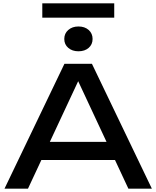

<svg xmlns="http://www.w3.org/2000/svg" viewBox="-20 -1133 939 1153"><path d="M184 -172V-281H708V-172ZM532 -750 892 0H751L424 -700H475L148 0H7L367 -750ZM451 -825Q414 -825 390 -845.5Q366 -866 366 -899Q366 -932 390 -953Q414 -974 451 -974Q489 -974 512.5 -953Q536 -932 536 -899Q536 -866 512.5 -845.5Q489 -825 451 -825ZM234 -1027V-1113H666V-1027Z"/></svg>

Font: Unbounded
Style: Regular
Weight: 400
Designer: Luke Prowse, Jean-Baptiste Morizot, Fátima Lázaro, Florian Runge
Foundry: NaN
Version: Version 1.701;gftools[0.9.28.dev5+ged2979d]